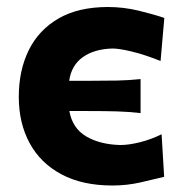

<svg xmlns="http://www.w3.org/2000/svg" viewBox="-20 -532 536 562"><path d="M309 11Q221 11 159.8 -21.8Q98.5 -54.5 66.8 -113Q35 -171.5 35 -248.5Q35 -326 64.2 -385.2Q93.5 -444.5 151.5 -478Q209.5 -511.5 296 -511.5Q341.5 -511.5 385.8 -500.8Q430 -490 461 -479.5L450 -353.5Q402 -372.5 365.5 -381.2Q329 -390 309 -390Q256 -388.5 222.5 -364.8Q189 -341 182.5 -295.5H238Q287.5 -295.5 322.8 -296.2Q358 -297 391.5 -300.5V-201Q356.5 -205 321 -206Q285.5 -207 238 -207H183Q192 -156.5 232.2 -132.8Q272.5 -109 332.5 -107.5Q356.5 -107.5 389 -115.5Q421.5 -123.5 453 -139L460.5 -14.5Q432 -7.5 391.8 1.8Q351.5 11 309 11Z"/></svg>

Font: Commissioner Flair
Style: Bold
Weight: 700
Designer: Kostas Bartsokas
Foundry: Kostas Bartsokas
Version: Version 1.000; ttfautohint (v1.8.3)